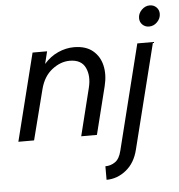

<svg xmlns="http://www.w3.org/2000/svg" viewBox="-55 -644 849 913"><g transform="rotate(-5 369.0 -188.0)"><path d="M14.6 0 118.8 -416.7H188.2L173.6 -357.6Q203.5 -391.7 241 -408.3Q278.5 -425 316.7 -425Q372.9 -425 406.2 -397.6Q439.6 -370.1 449.7 -325.3Q459.7 -280.6 446.5 -227.8L389.6 0H314.6L370.8 -226.4Q384.7 -281.9 365.6 -322.2Q346.5 -362.5 291 -362.5Q247.2 -362.5 206.6 -330.9Q166 -299.3 150.7 -239.6L89.6 0ZM416.7 216.7V152.1Q442.4 152.1 463.5 137.5Q484.7 122.9 493.8 84.7L618.8 -416.7H693.8L568.1 86.1Q552.8 148.6 510.4 182.6Q468.1 216.7 416.7 216.7ZM681.9 -491.7Q663.2 -491.7 650.3 -504.2Q637.5 -516.7 637.5 -535.4Q637.5 -557.6 654.5 -574.7Q671.5 -591.7 693.1 -591.7Q711.8 -591.7 724.7 -579.2Q737.5 -566.7 737.5 -547.9Q737.5 -525.7 720.8 -508.7Q704.2 -491.7 681.9 -491.7Z"/></g></svg>

Font: Afacad
Style: Italic
Weight: 400
Italic angle: -14°
Designer: Kristian Moeller
Foundry: Dicotype
Version: Version 1.000